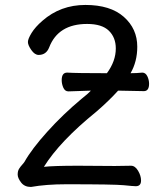

<svg xmlns="http://www.w3.org/2000/svg" viewBox="-20 -739 640 769"><path d="M104 9.8Q78.1 9.8 64.5 -8.1Q50.8 -25.9 50.8 -40Q50.8 -54.2 56.4 -63Q62 -71.8 68.1 -78.4Q74.2 -85 78.1 -90.8Q106.9 -142.1 169.4 -211.4Q231.9 -280.8 306.2 -342.8Q333 -363.8 344.2 -376L253.9 -373Q240.2 -373 233.6 -387.9Q227.1 -402.8 227.1 -418Q227.1 -448.2 249 -448.2Q285.2 -445.8 408.2 -445.8Q443.8 -494.1 443.8 -544.9Q443.8 -588.9 416 -616Q388.2 -643.1 329.1 -643.1Q212.9 -643.1 176.8 -548.8Q165 -519 134.8 -519Q119.1 -519 105.5 -538.6Q91.8 -558.1 91.8 -570.8Q91.8 -583 106.4 -606.9Q121.1 -630.9 149.9 -655.8Q222.2 -719.2 322 -719.2Q421.9 -719.2 475.8 -671.6Q529.8 -624 529.8 -551.8Q529.8 -492.2 502.9 -445.8Q526.9 -445.8 549.8 -448.2Q563 -448.2 570.1 -433.6Q577.1 -418.9 577.1 -403.8Q577.1 -374 556.2 -374L453.1 -376Q417 -335.9 366.2 -292Q219.2 -172.9 155.8 -70.8Q194.8 -75.2 293.9 -75.2L439.9 -74.2L504.9 -75.2Q521 -75.2 533 -55.2Q544.9 -35.2 544.9 -16.1Q544.9 6.8 523.9 6.8Q514.2 6.8 476.6 2.9Q439 -1 245.1 -1Q165 -1 104 9.8Z"/></svg>

Font: LXGW WenKai Screen
Style: Regular
Weight: 400
Designer: LXGW / Fontworks Inc.
Foundry: LXGW / Fontworks Inc.
Version: Version 1.510;January 18,2025